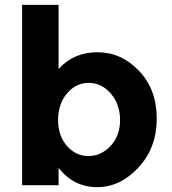

<svg xmlns="http://www.w3.org/2000/svg" viewBox="-20 -762 706 790"><path d="M221 -71V0H71V-742H221V-478Q283 -547 381 -547Q479 -547 552 -470.5Q625 -394 625 -274Q625 -154 550 -73Q475 8 379.5 8Q284 8 221 -71ZM219 -268.5Q219 -203 255.5 -161.5Q292 -120 344 -120Q396 -120 435 -161.5Q474 -203 474 -268Q474 -333 436 -377Q398 -421 345 -421Q292 -421 255.5 -377.5Q219 -334 219 -268.5Z"/></svg>

Font: Montreal
Style: Bold
Weight: 700
Designer: Julieta Ulanovsky, usr_local_share
Foundry: Julieta Ulanovsky, usr_local_share
Version: Version 2.001